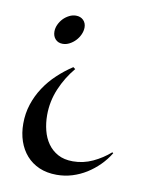

<svg xmlns="http://www.w3.org/2000/svg" viewBox="-59 -466 393 524"><g transform="rotate(10 137.5 -203.5)"><path d="M138.7 -394Q138.7 -384.3 134.3 -374.5Q129.9 -364.7 122.8 -357.2Q115.7 -349.6 106.4 -344.7Q97.2 -339.8 87.4 -339.8Q74.7 -339.8 67.1 -348.1Q59.6 -356.4 59.6 -369.1Q59.6 -378.9 64 -388.4Q68.4 -397.9 75.4 -405.3Q82.5 -412.6 91.6 -417.2Q100.6 -421.9 110.4 -421.9Q123 -421.9 130.9 -414.1Q138.7 -406.2 138.7 -394ZM275.4 -69.8Q264.2 -51.3 248.8 -35.9Q233.4 -20.5 215.1 -9Q196.8 2.4 176 8.8Q155.3 15.1 133.3 15.1Q106 15.1 84.7 5.9Q63.5 -3.4 49.1 -19.8Q34.7 -36.1 27.1 -58.3Q19.5 -80.6 19.5 -106.9Q19.5 -135.3 27.8 -160.6Q36.1 -186 50.8 -208.3Q65.4 -230.5 85.2 -249Q105 -267.6 127.4 -282.2L133.3 -277.8Q109.4 -249.5 94.5 -214.4Q79.6 -179.2 79.6 -141.1Q79.6 -119.1 84.7 -98.9Q89.8 -78.6 100.8 -63Q111.8 -47.4 128.9 -38.1Q146 -28.8 170.4 -28.8Q199.2 -28.8 225.3 -41Q251.5 -53.2 272.5 -71.8Z"/></g></svg>

Font: Montez
Style: Regular
Weight: 400
Designer: Astigmatic (AOETI)
Foundry: Astigmatic (AOETI)
Version: Version 1.000